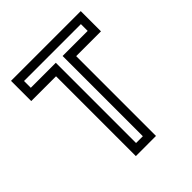

<svg xmlns="http://www.w3.org/2000/svg" viewBox="-193 -825 950 950"><g transform="rotate(-45 281.5 -350.0)"><path d="M211 0V-558.5H37.5V-700H525.5V-558.5H352V0ZM257.5 -45H305V-606.5H480.5V-654H82.5V-606.5H257.5Z"/></g></svg>

Font: Tourney Medium
Style: Regular
Weight: 500
Designer: Tyler Finck
Foundry: Etcetera Type Co
Version: Version 1.015